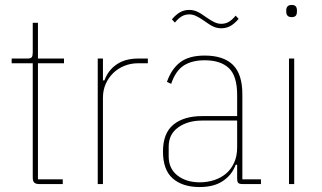

<svg xmlns="http://www.w3.org/2000/svg" viewBox="-20 -742 1300 774"><path d="M139 0Q124 0 118 -6Q112 -12 112 -27V-487H27V-506H91Q104 -506 108 -511.5Q112 -517 112 -530V-650H133V-506H238V-487H133V-19H233V0Z M374 0V-506H395V-418H401Q416 -459 450.5 -482.5Q485 -506 537 -506H576V-487H537Q508 -487 482.5 -477Q457 -467 437.5 -448.5Q418 -430 406.5 -404.5Q395 -379 395 -348V0Z M959 0Q945 0 940.5 -4.5Q936 -9 936 -23V-78H930Q916 -38 879.5 -13Q843 12 785 12Q716 12 676.5 -22.5Q637 -57 637 -131Q637 -205 679 -239.5Q721 -274 795 -274H936V-359Q936 -436 902.5 -467.5Q869 -499 805 -499Q754 -499 721 -478Q688 -457 670 -404L653 -412Q671 -464 706.5 -491Q742 -518 805 -518Q881 -518 919 -480.5Q957 -443 957 -362V-19H1032V0ZM785 -7Q816 -7 843.5 -16Q871 -25 891.5 -42.5Q912 -60 924 -86.5Q936 -113 936 -148V-256H795Q737 -256 698.5 -228.5Q660 -201 660 -151V-112Q660 -62 695.5 -34.5Q731 -7 785 -7ZM872 -628Q856 -628 841 -634.5Q826 -641 803 -658Q783 -672 769.5 -678Q756 -684 743 -684Q726 -684 712.5 -676Q699 -668 685 -651L673 -664Q690 -684 706.5 -693Q723 -702 743 -702Q759 -702 774 -695.5Q789 -689 812 -672Q832 -658 845.5 -652Q859 -646 872 -646Q889 -646 902.5 -654Q916 -662 930 -679L942 -666Q925 -646 908.5 -637Q892 -628 872 -628Z M1156 -673Q1144 -673 1139 -679Q1134 -685 1134 -693V-702Q1134 -710 1139 -716Q1144 -722 1156 -722Q1168 -722 1172.5 -716Q1177 -710 1177 -702V-693Q1177 -685 1172.5 -679Q1168 -673 1156 -673ZM1145 -506H1166V0H1145Z"/></svg>

Font: IBM Plex Sans Cond Thin
Style: Regular
Weight: 100
Width: 3
Designer: Mike Abbink, Paul van der Laan, Pieter van Rosmalen
Foundry: Bold Monday
Version: Version 1.3